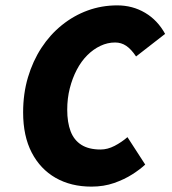

<svg xmlns="http://www.w3.org/2000/svg" viewBox="-20 -682 640 714"><path d="M320 12Q244 12 187 -20.5Q130 -53 98 -114.5Q66 -176 66 -264Q66 -334 84 -394.5Q102 -455 134 -504Q166 -553 210 -588.5Q254 -624 306 -643Q358 -662 416 -662Q473 -662 519.5 -634.5Q566 -607 594 -556L486 -472Q468 -499 449.5 -511.5Q431 -524 408 -524Q380 -524 353.5 -511.5Q327 -499 304.5 -476.5Q282 -454 265.5 -422.5Q249 -391 239.5 -353.5Q230 -316 230 -274Q230 -227 242.5 -194Q255 -161 282.5 -143.5Q310 -126 354 -126Q380 -126 406 -139.5Q432 -153 454 -172L520 -70Q502 -53 472.5 -34Q443 -15 404.5 -1.5Q366 12 320 12Z"/></svg>

Font: Source Code Pro ExtraLight Black
Style: Italic
Weight: 900
Italic angle: -11°
Monospace: yes
Version: Version 1.016;hotconv 1.0.116;makeotfexe 2.5.65601